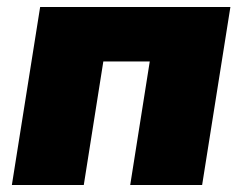

<svg xmlns="http://www.w3.org/2000/svg" viewBox="-20 -530 693 550"><path d="M14 0 95 -510H640L559 0H353L409 -354H276L220 0Z"/></svg>

Font: Winston Black
Style: Italic
Weight: 900
Italic angle: -9°
Designer: Original fonts by Vernon Adams / Changes by Cristiano Sobral
Foundry: VOriginal fonts by Vernon Adams / Changes by Cristiano Sobral
Version: Version 2.503;July 17, 2020;FontCreator 13.0.0.2655 64-bit